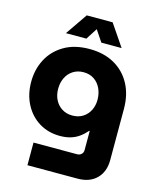

<svg xmlns="http://www.w3.org/2000/svg" viewBox="-131 -796 893 1089"><g transform="rotate(15 315.5 -251.0)"><path d="M136 203V70H392Q407 70 417 60.5Q427 51 427 37V-76H424Q404 -53 381.5 -37Q359 -21 331.5 -13Q304 -5 270 -5Q202 -5 148.5 -37.5Q95 -70 64.5 -128Q34 -186 34 -260Q34 -333 65.5 -393Q97 -453 158 -489Q219 -525 307 -525Q391 -525 452.5 -490.5Q514 -456 548 -393.5Q582 -331 582 -247V53Q582 122 541.5 162.5Q501 203 430 203ZM308 -135Q344 -135 370 -151.5Q396 -168 410 -196Q424 -224 424 -258Q424 -294 410 -324Q396 -354 370 -371.5Q344 -389 308 -389Q273 -389 246.5 -372Q220 -355 206 -326Q192 -297 192 -261Q192 -226 206 -197.5Q220 -169 246.5 -152Q273 -135 308 -135ZM153 -577 241 -705H393L480 -577H361L316 -644L273 -577Z"/></g></svg>

Font: MuseoModerno Thin
Style: Bold
Weight: 700
Version: Version 1.003